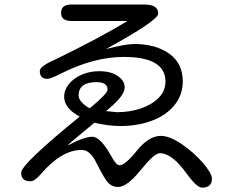

<svg xmlns="http://www.w3.org/2000/svg" viewBox="-20 -776 1040 855"><path d="M810.5 -3.9Q746.1 -93.8 691.4 -93.8Q667 -93.8 606.4 -18.6Q545.9 56.6 505.9 56.6Q480.5 56.6 463.9 40Q448.2 27.3 405.3 -58.6Q378.9 -108.4 343.8 -108.4Q253.9 -108.4 161.1 0Q134.8 31.2 115.2 31.2Q74.2 31.2 74.2 -6.8Q74.2 -44.9 335 -256.8Q265.6 -293.9 265.6 -345.7Q265.6 -375 286.6 -401.4Q307.6 -427.7 343.8 -443.4Q379.9 -459 421.9 -459Q472.7 -459 503.9 -438Q535.2 -417 535.2 -386.7Q535.2 -352.5 472.7 -298.8L452.1 -281.2L501 -276.4Q557.6 -276.4 606.9 -293Q656.2 -309.6 686.5 -340.3Q716.8 -371.1 716.8 -413.1Q716.8 -522.5 531.2 -522.5Q399.4 -522.5 252.9 -449.2Q205.1 -424.8 191.4 -424.8Q157.2 -424.8 157.2 -460Q157.2 -481.4 227.5 -511.7Q431.6 -611.3 547.9 -682.6H297.9Q252 -682.6 252 -718.8Q252 -755.9 297.9 -755.9H623Q684.6 -755.9 684.6 -715.8Q684.6 -684.6 452.1 -557.6Q539.1 -580.1 578.1 -580.1Q672.9 -580.1 733.4 -537.1Q793.9 -494.1 793.9 -414.1Q793.9 -353.5 757.3 -308.1Q720.7 -262.7 657.2 -238.8Q593.8 -214.8 515.6 -214.8Q463.9 -214.8 400.4 -229.5Q297.9 -145.5 279.3 -127Q354.5 -167 390.6 -167Q428.7 -167 478.5 -75.2Q498 -40 512.7 -40Q537.1 -40 589.8 -105.5Q642.6 -170.9 696.3 -170.9Q735.4 -170.9 789.1 -134.3Q842.8 -97.7 883.3 -50.8Q923.8 -3.9 923.8 19.5Q923.8 59.6 879.9 59.6Q856.4 59.6 810.5 -3.9ZM380.9 -294.9Q459 -359.4 459 -377Q459 -410.2 409.2 -410.2Q330.1 -410.2 330.1 -350.6Q330.1 -336.9 341.8 -323.2Q353.5 -309.6 367.2 -300.8Q380.9 -292 380.9 -294.9Z"/></svg>

Font: jf-openhuninn-2.0
Style: Regular
Weight: 400
Designer: [Kosugi Maru]
Designed by MOTOYA      

[Varela Round]
Joe Prince (Latin component); Avraham Cornfeld (Hebrew component)
Foundry: justfont CO.,LTD.
Version: 2.0